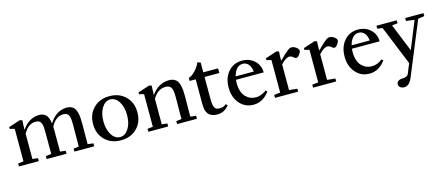

<svg xmlns="http://www.w3.org/2000/svg" viewBox="-52 -1135 4517 1954"><g transform="rotate(-15 2207.0 -158.0)"><path d="M25.9 0V-31.2L83.5 -38.6V-381.3L33.7 -393.6V-413.1L155.8 -453.1L181.2 -444.8Q177.7 -404.8 177.7 -367.2V-344.2Q210.4 -396.5 257.1 -424.8Q303.7 -453.1 358.4 -453.1Q408.2 -453.1 432.6 -423.8Q457 -394.5 464.8 -335.9Q497.6 -392.1 545.4 -422.6Q593.3 -453.1 649.9 -453.1Q677.2 -453.1 697.3 -443.8Q717.3 -434.6 729.2 -418.5Q741.2 -402.3 748.5 -376Q755.9 -349.6 758.3 -320.8Q760.7 -292 760.7 -252.4Q760.7 -108.4 759.3 -38.6L818.8 -31.2V0H609.9V-31.2L666 -38.1Q667.5 -152.8 667.5 -272Q667.5 -303.7 665.3 -324Q663.1 -344.2 656 -362.1Q648.9 -379.9 634.8 -388.2Q620.6 -396.5 598.1 -396.5Q517.6 -396.5 467.8 -300.8Q468.8 -285.6 468.8 -252.4V-38.6L526.9 -31.2V0H317.9V-31.2L376 -38.6V-272Q376 -296.9 374.8 -314.2Q373.5 -331.5 369.1 -348.1Q364.7 -364.7 357.4 -374.8Q350.1 -384.8 337.4 -390.6Q324.7 -396.5 306.6 -396.5Q227.5 -396.5 177.7 -303.7V-38.6L234.9 -31.2V0Z M1099.1 11.7Q995.6 11.7 930.7 -53Q865.7 -117.7 865.7 -220.7Q865.7 -323.7 930.7 -388.4Q995.6 -453.1 1099.1 -453.1Q1203.1 -453.1 1268.1 -388.4Q1333 -323.7 1333 -220.7Q1333 -117.7 1268.1 -53Q1203.1 11.7 1099.1 11.7ZM1010 -78.9Q1045.4 -22.5 1099.1 -22.5Q1152.8 -22.5 1188.5 -78.9Q1224.1 -135.3 1224.1 -220.7Q1224.1 -306.2 1188.5 -362.5Q1152.8 -418.9 1099.1 -418.9Q1045.4 -418.9 1010 -362.5Q974.6 -306.2 974.6 -220.7Q974.6 -135.3 1010 -78.9Z M1389.2 0V-31.2L1446.3 -38.1V-381.3L1396.5 -393.6V-413.1L1518.6 -453.1L1543.9 -444.8Q1540.5 -404.8 1540.5 -367.2V-347.2Q1574.7 -397.9 1622.8 -425.5Q1670.9 -453.1 1727.1 -453.1Q1755.9 -453.1 1776.4 -443.8Q1796.9 -434.6 1809.8 -418.5Q1822.8 -402.3 1830.1 -376Q1837.4 -349.6 1840.1 -320.8Q1842.8 -292 1842.8 -252.4Q1842.8 -108.4 1841.3 -38.6L1900.9 -31.2V0H1691.9V-31.2L1748 -38.1Q1749.5 -153.3 1749.5 -272Q1749.5 -296.9 1748 -314.2Q1746.6 -331.5 1742.2 -348.1Q1737.8 -364.7 1729.7 -374.8Q1721.7 -384.8 1708.3 -390.6Q1694.8 -396.5 1675.8 -396.5Q1592.3 -396.5 1540.5 -306.6V-38.6L1598.1 -31.2V0Z M2113.3 11.7Q2081.1 11.7 2056.2 1Q2031.2 -9.8 2018.1 -27.3Q2003.9 -45.9 1998.3 -70.1Q1992.7 -94.2 1992.7 -143.1V-391.1H1928.7V-422.9Q1964.8 -433.6 2001.5 -473.6Q2038.1 -513.7 2052.7 -553.2L2085.9 -543.9V-439.9H2241.7V-391.1H2085.9V-177.2Q2085.9 -128.4 2089.1 -107.2Q2092.3 -85.9 2099.1 -69.8Q2111.3 -42.5 2152.8 -42.5Q2192.9 -42.5 2223.6 -67.4L2238.3 -52.7Q2190.4 11.7 2113.3 11.7Z M2496.6 11.2Q2408.2 11.2 2351.3 -54.2Q2294.4 -119.6 2294.4 -221.7Q2294.4 -323.7 2350.3 -388.4Q2406.2 -453.1 2495.6 -453.1Q2574.7 -453.1 2627 -404.1Q2679.2 -355 2679.2 -280.3H2387.2Q2385.3 -264.2 2385.3 -243.7Q2385.3 -195.8 2397.9 -158.9Q2410.6 -122.1 2432.4 -99.9Q2454.1 -77.6 2481.2 -66.4Q2508.3 -55.2 2539.1 -55.2Q2593.8 -55.2 2650.9 -97.2L2665.5 -83Q2596.2 11.2 2496.6 11.2ZM2495.1 -419.9Q2455.6 -419.9 2430.2 -390.9Q2404.8 -361.8 2393.6 -314.9H2584Q2578.6 -365.2 2554.9 -392.6Q2531.2 -419.9 2495.1 -419.9Z M2723.6 0V-31.2L2788.1 -38.6V-381.3L2738.3 -393.6V-413.1L2860.4 -453.1L2885.3 -444.8Q2881.8 -404.8 2881.8 -367.2V-348.1Q2948.7 -416 2979.5 -438Q2999.5 -453.1 3019 -453.1Q3041.5 -453.1 3066.2 -435.5Q3090.8 -418 3090.8 -398.9Q3090.8 -383.3 3072.3 -359.6Q3053.7 -335.9 3039.1 -335.9Q3028.8 -335.9 3016.6 -346.7Q2993.2 -367.7 2973.6 -367.7Q2934.6 -367.7 2881.8 -309.6V-39.6L2967.3 -31.2V0Z M3124.5 0V-31.2L3189 -38.6V-381.3L3139.2 -393.6V-413.1L3261.2 -453.1L3286.1 -444.8Q3282.7 -404.8 3282.7 -367.2V-348.1Q3349.6 -416 3380.4 -438Q3400.4 -453.1 3419.9 -453.1Q3442.4 -453.1 3467 -435.5Q3491.7 -418 3491.7 -398.9Q3491.7 -383.3 3473.1 -359.6Q3454.6 -335.9 3439.9 -335.9Q3429.7 -335.9 3417.5 -346.7Q3394 -367.7 3374.5 -367.7Q3335.4 -367.7 3282.7 -309.6V-39.6L3368.2 -31.2V0Z M3718.3 11.2Q3629.9 11.2 3573 -54.2Q3516.1 -119.6 3516.1 -221.7Q3516.1 -323.7 3572 -388.4Q3627.9 -453.1 3717.3 -453.1Q3796.4 -453.1 3848.6 -404.1Q3900.9 -355 3900.9 -280.3H3608.9Q3606.9 -264.2 3606.9 -243.7Q3606.9 -195.8 3619.6 -158.9Q3632.3 -122.1 3654.1 -99.9Q3675.8 -77.6 3702.9 -66.4Q3730 -55.2 3760.7 -55.2Q3815.4 -55.2 3872.6 -97.2L3887.2 -83Q3817.9 11.2 3718.3 11.2ZM3716.8 -419.9Q3677.2 -419.9 3651.9 -390.9Q3626.5 -361.8 3615.2 -314.9H3805.7Q3800.3 -365.2 3776.6 -392.6Q3752.9 -419.9 3716.8 -419.9Z M4022.9 236.3Q3999 236.3 3982.2 223.6Q3965.3 210.9 3965.3 192.4Q3965.3 171.9 3981.2 158.7Q3997.1 145.5 4023.4 145.5Q4078.6 145.5 4092.3 113.3L4133.8 11.2L3964.8 -403.3L3910.6 -410.6V-441.9H4124.5V-410.6L4064.9 -403.8L4183.6 -110.8L4301.3 -399.9L4213.4 -410.6V-441.9H4406.2V-410.6L4339.4 -400.4L4107.4 162.6Q4076.7 236.3 4022.9 236.3Z"/></g></svg>

Font: Elstob 10pt Medium
Style: Regular
Weight: 500
Designer: Peter S. Baker
Version: Version 1.015